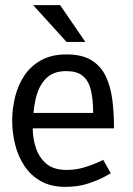

<svg xmlns="http://www.w3.org/2000/svg" viewBox="-20 -720 519 748"><path d="M239.2 -508 237.5 -443Q187.5 -443 158.9 -413.9Q130.3 -384.8 118.9 -334.5Q107.5 -284.2 107.5 -220L27.5 -250Q27.5 -298 39.2 -344Q50.8 -390 75.9 -427Q101 -464 141.3 -486Q181.7 -508 239.2 -508ZM382.2 -97 411.7 -45Q411.7 -45 388.2 -32Q364.7 -19 324.9 -5.5Q285.2 8 234.2 8L239.2 -58Q276 -58 308.7 -68Q341.3 -78 361.8 -87.5Q382.2 -97 382.2 -97ZM27.5 -250 107.5 -220Q107.5 -182.5 119.4 -145.1Q131.3 -107.7 159.8 -82.8Q188.3 -58 239.2 -58L234.2 8Q178.8 8 139.5 -14Q100.2 -36 75.5 -73Q50.8 -110 39.2 -156Q27.5 -202 27.5 -250ZM78.2 -280H414.2L424.2 -220H78.2ZM239.2 -508Q300 -508 336.6 -485.2Q373.2 -462.5 392.1 -422.8Q411 -383.2 417.6 -331.2Q424.2 -279.2 424.2 -220H343.8Q343.8 -267.5 342.1 -308.1Q340.3 -348.7 331.3 -378.9Q322.3 -409.2 300.2 -426.1Q278.2 -443 237.5 -443ZM109.2 -700H214.2L312.5 -556.7H239.2Z"/></svg>

Font: Epunda Slab Light
Style: Regular
Weight: 300
Designer: Simon Atzbach
Foundry: typofactur
Version: Version 1.102